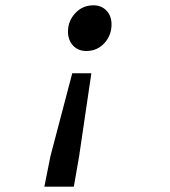

<svg xmlns="http://www.w3.org/2000/svg" viewBox="-20 -522 640 723"><path d="M324 -246 278 66 258 181H147L170 66L252 -246ZM332 -502Q362 -502 381 -482Q400 -462 400 -430Q400 -389 373 -359.5Q346 -330 305 -330Q274 -330 255 -350.5Q236 -371 236 -403Q236 -443 263.5 -472.5Q291 -502 332 -502Z"/></svg>

Font: TypoPRO Source Code Pro
Style: Italic
Weight: 600
Italic angle: -11°
Monospace: yes
Designer: Paul D. Hunt, Teo Tuominen
Foundry: Adobe Systems Incorporated
Version: Version 1.030;PS 1.0;hotconv 1.0.84;makeotf.lib2.5.63406